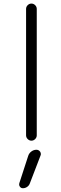

<svg xmlns="http://www.w3.org/2000/svg" viewBox="-20 -793 335 1053"><path d="M179.7 28.3Q192.4 28.3 200.2 39.1Q204.1 44.9 204.1 51.8Q204.1 55.7 202.1 60.5L143.6 212.9Q139.6 224.6 128.9 231.9Q118.2 239.3 105.5 239.3Q94.7 239.3 88.9 230.5Q85 225.6 85 218.8Q85 215.8 85.9 211.9L134.8 61.5Q139.6 46.9 152.3 37.6Q165 28.3 179.7 28.3ZM123 -50.8V-744.1Q123 -755.9 131.8 -764.6Q140.6 -773.4 152.3 -773.4Q164.1 -773.4 172.9 -764.6Q181.6 -755.9 181.6 -744.1V-50.8Q181.6 -39.1 172.9 -30.3Q164.1 -21.5 152.3 -21.5Q140.6 -21.5 131.8 -30.3Q123 -39.1 123 -50.8Z"/></svg>

Font: Gen Jyuu Gothic Light
Style: Regular
Weight: 200
Designer: [Source Han Sans]
Ryoko NISHIZUKA  (kana & ideographs); Paul D. Hunt (Latin, Greek & Cyrillic); Wenlong ZHANG  (bopomofo
Version: Version 1.002.20150607